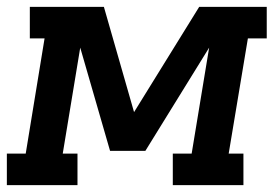

<svg xmlns="http://www.w3.org/2000/svg" viewBox="-37 -540 807 560"><path d="M-17 0V-92H38L93 -428H50V-520H266L354 -213L544 -520H741V-428H686L630 -92H673V0H467V-92H522L573 -401L387 -100H284L197 -401L146 -92H189V0Z"/></svg>

Font: Iosevka Etoile SmBdObl
Style: Regular
Weight: 600
Italic angle: -9°
Designer: Belleve Invis
Foundry: Belleve Invis
Version: Version 15.5.2; ttfautohint (v1.8.4)